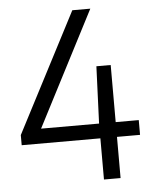

<svg xmlns="http://www.w3.org/2000/svg" viewBox="-53 -784 662 829"><g transform="rotate(-5 278.0 -370.0)"><path d="M23 -178.5V-222.5L291.5 -740H369.5L102 -222L90 -242.5H536V-178.5ZM364 0V-242.5L374 -490H436V0Z"/></g></svg>

Font: Encode Sans SC SemiCondensed
Style: Regular
Weight: 400
Width: 4
Designer: Multiple Designers
Foundry: Impallari Type
Version: Version 3.002